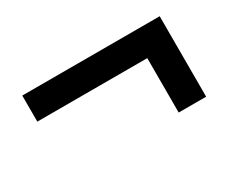

<svg xmlns="http://www.w3.org/2000/svg" viewBox="-63 -660 773 651"><g transform="rotate(-30 324.0 -334.5)"><path d="M485.5 -176.5V-389.5H55V-491.5H593V-176.5Z"/></g></svg>

Font: Geologica Roman SemiBold
Style: Regular
Weight: 600
Designer: Sindre Bremnes, Frode Helland
Foundry: Monokrom Skriftforlag AS
Version: Version 1.010;gftools[0.9.28]